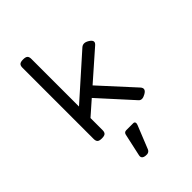

<svg xmlns="http://www.w3.org/2000/svg" viewBox="-259 -754 1119 1119"><g transform="rotate(-45 300.0 -195.0)"><path d="M444.8 -451.2 140.1 -179.7 180.7 -121.1 505.4 -406.7Q531.7 -429.2 495.1 -451.2Q465.3 -469.2 444.8 -451.2ZM149.4 -645.5Q129.4 -645.5 121.3 -638.2Q113.3 -630.9 113.3 -613.8V-26.9Q113.3 -9.8 121.3 -2.4Q129.4 4.9 149.4 4.9H150.4Q170.4 4.9 178.5 -2.4Q186.5 -9.8 186.5 -26.9V-613.8Q186.5 -630.9 178.5 -638.2Q170.4 -645.5 150.4 -645.5ZM239.7 -242.2 458 -1.5Q474.1 16.6 506.8 -2.4Q540 -21.5 517.6 -46.4L299.3 -285.2ZM284.2 71.3Q267.6 71.3 263.7 86.9L232.9 227.1Q227.5 252.4 257.3 256.3Q285.6 260.3 294.4 238.3L351.6 96.2Q356 85.4 353.3 78.4Q350.6 71.3 340.8 71.3Z"/></g></svg>

Font: Courier Prime Code
Style: Regular
Weight: 400
Designer: Alan Dague-Greene
Foundry: Quote-Unquote Apps
Version: Version 3.18